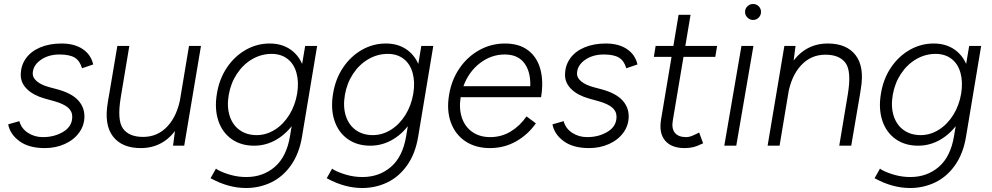

<svg xmlns="http://www.w3.org/2000/svg" viewBox="-20 -730 4969 962"><path d="M21 -107 77 -123Q87 -86 120 -64.5Q153 -43 195 -43Q253 -43 297.5 -70Q342 -97 342 -145Q342 -173 320 -191.5Q298 -210 252 -223L205 -236Q148 -252 116 -283Q84 -314 84 -354Q84 -401 109.5 -437Q135 -473 181.5 -492.5Q228 -512 288 -512Q353 -512 394.5 -484Q436 -456 447 -407L391 -388Q380 -426 354 -441.5Q328 -457 278 -457Q222 -457 183 -429Q144 -401 144 -360Q144 -340 165.5 -322Q187 -304 228 -293L269 -282Q338 -263 370.5 -228.5Q403 -194 403 -147Q403 -102 376.5 -65.5Q350 -29 304.5 -8.5Q259 12 205 12Q124 12 77 -23Q30 -58 21 -107Z M859 -92 927 -500H987L903 0H847ZM697 -44Q770 -44 819.5 -97.5Q869 -151 885 -245L922 -241Q908 -161 876.5 -104.5Q845 -48 796.5 -18Q748 12 685 12Q591 12 546 -46.5Q501 -105 520 -216L524 -242H585Q566 -127 596.5 -85.5Q627 -44 697 -44ZM568 -500H628L585 -242L520 -216Z M1039 165 1035 163 1062 115Q1067 118 1071 121Q1096 135 1134.5 146Q1173 157 1214 157Q1298 157 1357 106Q1416 55 1433 -48L1509 -500H1569L1493 -44Q1479 40 1438 98Q1397 156 1338.5 184Q1280 212 1213 212Q1126 212 1039 165ZM1067 -262Q1079 -335 1117 -391.5Q1155 -448 1211 -480Q1267 -512 1331 -512Q1395 -512 1439.5 -479Q1484 -446 1502 -387.5Q1520 -329 1508 -254Q1496 -180 1459 -122.5Q1422 -65 1368.5 -32.5Q1315 0 1253 0Q1187 0 1140 -33.5Q1093 -67 1073.5 -126.5Q1054 -186 1067 -262ZM1469 -262Q1478 -319 1465.5 -364.5Q1453 -410 1420.5 -435Q1388 -460 1341 -460Q1289 -460 1243.5 -433.5Q1198 -407 1167 -360Q1136 -313 1126 -254Q1116 -196 1130.5 -150Q1145 -104 1180.5 -78.5Q1216 -53 1266 -53Q1314 -53 1357 -80Q1400 -107 1429.5 -154.5Q1459 -202 1469 -262Z M1621 165 1617 163 1644 115Q1649 118 1653 121Q1678 135 1716.5 146Q1755 157 1796 157Q1880 157 1939 106Q1998 55 2015 -48L2091 -500H2151L2075 -44Q2061 40 2020 98Q1979 156 1920.5 184Q1862 212 1795 212Q1708 212 1621 165ZM1649 -262Q1661 -335 1699 -391.5Q1737 -448 1793 -480Q1849 -512 1913 -512Q1977 -512 2021.5 -479Q2066 -446 2084 -387.5Q2102 -329 2090 -254Q2078 -180 2041 -122.5Q2004 -65 1950.5 -32.5Q1897 0 1835 0Q1769 0 1722 -33.5Q1675 -67 1655.5 -126.5Q1636 -186 1649 -262ZM2051 -262Q2060 -319 2047.5 -364.5Q2035 -410 2002.5 -435Q1970 -460 1923 -460Q1871 -460 1825.5 -433.5Q1780 -407 1749 -360Q1718 -313 1708 -254Q1698 -196 1712.5 -150Q1727 -104 1762.5 -78.5Q1798 -53 1848 -53Q1896 -53 1939 -80Q1982 -107 2011.5 -154.5Q2041 -202 2051 -262Z M2230 -254Q2242 -329 2282 -387.5Q2322 -446 2381.5 -479Q2441 -512 2510 -512Q2581 -512 2626 -478Q2671 -444 2687.5 -383Q2704 -322 2691 -243H2288Q2279 -185 2294.5 -139.5Q2310 -94 2347 -68.5Q2384 -43 2436 -43Q2493 -43 2539.5 -71.5Q2586 -100 2618 -147L2665 -112Q2625 -55 2565.5 -21.5Q2506 12 2435 12Q2363 12 2312 -22Q2261 -56 2239 -116.5Q2217 -177 2230 -254ZM2509 -457Q2441 -457 2384.5 -413.5Q2328 -370 2302 -298H2637Q2639 -372 2606.5 -414.5Q2574 -457 2509 -457Z M2748 -107 2804 -123Q2814 -86 2847 -64.5Q2880 -43 2922 -43Q2980 -43 3024.5 -70Q3069 -97 3069 -145Q3069 -173 3047 -191.5Q3025 -210 2979 -223L2932 -236Q2875 -252 2843 -283Q2811 -314 2811 -354Q2811 -401 2836.5 -437Q2862 -473 2908.5 -492.5Q2955 -512 3015 -512Q3080 -512 3121.5 -484Q3163 -456 3174 -407L3118 -388Q3107 -426 3081 -441.5Q3055 -457 3005 -457Q2949 -457 2910 -429Q2871 -401 2871 -360Q2871 -340 2892.5 -322Q2914 -304 2955 -293L2996 -282Q3065 -263 3097.5 -228.5Q3130 -194 3130 -147Q3130 -102 3103.5 -65.5Q3077 -29 3031.5 -8.5Q2986 12 2932 12Q2851 12 2804 -23Q2757 -58 2748 -107Z M3292 -130 3380 -656H3440L3351 -126Q3344 -86 3361.5 -64.5Q3379 -43 3418 -43Q3430 -43 3443 -47.5Q3456 -52 3483 -66L3503 -12Q3472 3 3452 7.5Q3432 12 3411 12Q3344 12 3312.5 -25.5Q3281 -63 3292 -130ZM3265 -500H3573L3564 -445H3256Z M3695 -500H3755L3669 0H3609ZM3713 -670Q3713 -687 3725 -698.5Q3737 -710 3753 -710Q3770 -710 3781.5 -698.5Q3793 -687 3793 -670Q3793 -654 3781.5 -642Q3770 -630 3753 -630Q3737 -630 3725 -642Q3713 -654 3713 -670Z M3910 -500H3966L3954 -408L3886 0H3826ZM4228 -258H4289L4245 0H4185ZM4116 -456Q4043 -456 3993.5 -402.5Q3944 -349 3928 -255L3891 -259Q3905 -339 3936.5 -395.5Q3968 -452 4016.5 -482Q4065 -512 4128 -512Q4222 -512 4267 -453.5Q4312 -395 4293 -284L4289 -258H4228Q4247 -373 4216.5 -414.5Q4186 -456 4116 -456Z M4366 165 4362 163 4389 115Q4394 118 4398 121Q4423 135 4461.5 146Q4500 157 4541 157Q4625 157 4684 106Q4743 55 4760 -48L4836 -500H4896L4820 -44Q4806 40 4765 98Q4724 156 4665.5 184Q4607 212 4540 212Q4453 212 4366 165ZM4394 -262Q4406 -335 4444 -391.5Q4482 -448 4538 -480Q4594 -512 4658 -512Q4722 -512 4766.5 -479Q4811 -446 4829 -387.5Q4847 -329 4835 -254Q4823 -180 4786 -122.5Q4749 -65 4695.5 -32.5Q4642 0 4580 0Q4514 0 4467 -33.5Q4420 -67 4400.5 -126.5Q4381 -186 4394 -262ZM4796 -262Q4805 -319 4792.5 -364.5Q4780 -410 4747.5 -435Q4715 -460 4668 -460Q4616 -460 4570.5 -433.5Q4525 -407 4494 -360Q4463 -313 4453 -254Q4443 -196 4457.5 -150Q4472 -104 4507.5 -78.5Q4543 -53 4593 -53Q4641 -53 4684 -80Q4727 -107 4756.5 -154.5Q4786 -202 4796 -262Z"/></svg>

Font: Oak Sans Light Italic
Style: Regular
Weight: 400
Italic angle: -9.5°
Foundry: Erik Kennedy, Walven
Version: Version 1.000;Glyphs 3.1.2 (3151)